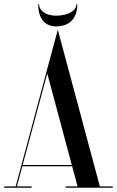

<svg xmlns="http://www.w3.org/2000/svg" viewBox="-46 -876 546 896"><path d="M215.8 -752.8C279.2 -752.8 314.8 -791.8 314.8 -855.8H310.5C310.5 -826.2 271.8 -802.8 215.8 -802.8C168.8 -802.8 136.5 -826.2 136.5 -855.8H132.2C132.2 -791.8 162.2 -752.8 215.8 -752.8ZM226.7 -726.2V-726.5L223.7 -737L171.7 -544V-543.7L27.2 -6H-26.2V0H101.8V-6H32.9L58.2 -100H290.7L316 -6H260.3V0H480.3V-6H420ZM174.6 -532.9 289.1 -106H59.8Z"/></svg>

Font: Picaflor 72 pt
Style: Regular
Weight: 400
Designer: Ariel Martín Pérez
Foundry: Tunera Type Foundry
Version: Version 1.000;hotconv 1.0.109;makeotfexe 2.5.65596